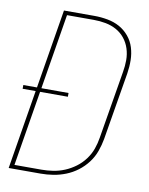

<svg xmlns="http://www.w3.org/2000/svg" viewBox="-83 -796 666 857"><g transform="rotate(10 250.0 -367.5)"><path d="M16 0 75 -359H16V-376H78L137 -735H275Q305 -735 335 -729.5Q365 -724 389.5 -710.5Q414 -697 432.5 -675Q451 -653 459.5 -625.5Q468 -598 468.5 -568Q469 -538 464 -507L413 -201Q408 -173 398 -145Q388 -117 369.5 -92.5Q351 -68 326.5 -49.5Q302 -31 274 -20Q246 -9 217.5 -4.5Q189 0 161 0ZM39 -18H161Q187 -18 213.5 -22Q240 -26 265.5 -36.5Q291 -47 314 -64Q337 -81 354 -104Q371 -127 380 -152.5Q389 -178 393 -204L444 -510Q449 -538 449 -565Q449 -592 441 -617Q433 -642 417 -662Q401 -682 378.5 -694.5Q356 -707 329.5 -712Q303 -717 275 -717H154L98 -376H221V-359H95Z"/></g></svg>

Font: Iosevka Thin Oblique
Style: Regular
Weight: 100
Italic angle: -9°
Monospace: yes
Designer: Belleve Invis
Foundry: Belleve Invis
Version: Version 32.5.0; ttfautohint (v1.8.4)